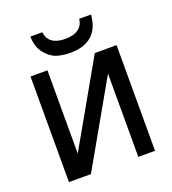

<svg xmlns="http://www.w3.org/2000/svg" viewBox="-129 -797 804 895"><g transform="rotate(-20 273.5 -349.5)"><path d="M60 -524H144V-111L379 -524H487V0H404V-413L169 0H60ZM123 -699H182Q190 -633 274 -633Q314 -633 338 -650Q362 -667 365 -699H424Q413 -564 272 -564Q236 -564 206 -573.5Q176 -583 150 -615Q124 -647 123 -699Z"/></g></svg>

Font: ColatingCofangSans
Style: Regular
Weight: 400
Foundry: GNU
Version: Version 412.227;June 27, 2022;FontCreator 11.0.0.2412 32-bit